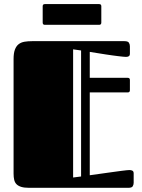

<svg xmlns="http://www.w3.org/2000/svg" viewBox="-20 -898 679 918"><path d="M409.2 -456.1V-60.1Q456.5 -66.9 496.1 -72.3Q512.7 -74.7 529.5 -76.9Q546.4 -79.1 560.5 -81.1Q574.7 -83 585 -84Q595.2 -85 599.1 -85Q607.4 -85 613.3 -81.8Q619.1 -78.6 619.1 -68.8V-23.9Q619.1 -15.1 614.7 -7.6Q610.4 0 593.8 0H119.1Q96.2 0 81.8 -4.4Q67.4 -8.8 59.1 -17.1Q50.8 -25.4 47.9 -38.1Q44.9 -50.8 44.9 -67.9V-616.2Q44.9 -644 51.3 -660.9Q57.6 -677.7 69.3 -686.8Q81.1 -695.8 97.4 -698.5Q113.8 -701.2 133.8 -701.2H575.2Q591.8 -701.2 596.4 -693.6Q601.1 -686 601.1 -676.8V-642.1Q601.1 -632.3 595.9 -629.2Q590.8 -626 582.5 -626Q577.6 -626 567.6 -627Q557.6 -627.9 544.4 -629.6Q531.2 -631.3 516.1 -633.3Q501 -635.3 485.8 -637.7Q450.7 -643.1 409.2 -649.9V-525.9H590.8Q601.1 -525.9 601.1 -515.6V-466.8Q601.1 -456.1 590.8 -456.1ZM367.7 -656.7 329.6 -662.1V-49.3L367.7 -54.2ZM194.3 -779.3Q184.1 -779.3 184.1 -790V-868.2Q184.1 -878.4 194.3 -878.4H454.1Q464.4 -878.4 464.4 -868.2V-790Q464.4 -779.3 454.1 -779.3Z"/></svg>

Font: Fascinate Inline
Style: Regular
Weight: 900
Designer: Astigmatic (AOETI)
Foundry: Astigmatic (AOETI)
Version: Version 1.000